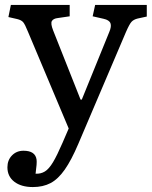

<svg xmlns="http://www.w3.org/2000/svg" viewBox="-20 -527 616 777"><path d="M113 230Q66 230 38 208.5Q10 187 10 150Q10 121 28.5 102Q47 83 75 83Q123 83 128 119Q130 133 124 176Q145 177 161.5 167Q178 157 194.5 129.5Q211 102 233 51L258 -7L93 -399Q81 -429 73.5 -437.5Q66 -446 49 -450L14 -458L24 -507H262V-461L214 -454Q196 -452 190 -442Q184 -432 195 -404L306 -124H311L422 -397Q432 -420 427 -433Q422 -446 399 -451L355 -461L365 -507H574V-460L537 -452Q521 -448 512.5 -439Q504 -430 490 -398L297 55Q269 121 242 159.5Q215 198 184.5 214Q154 230 113 230Z"/></svg>

Font: Literata 12pt
Style: Regular
Weight: 400
Designer: Latin by Veronika Burian and Jose Scaglione. Greek by Irene Vlachou. Cyrillic by Vera Evstafieva.
Foundry: TypeTogether
Version: Version 3.002